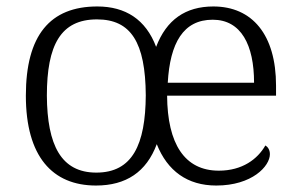

<svg xmlns="http://www.w3.org/2000/svg" viewBox="-20 -564 926 594"><path d="M277 10C370 10 433 -32 465 -118C498 -35 560 10 649 10C760 10 815 -50 815 -87C815 -101 808 -110 801 -114C777 -72 730 -36 657 -36C551 -36 498 -119 497 -268H834V-299C834 -457 760 -544 640 -544C554 -544 495 -503 463 -419C431 -504 368 -544 281 -544C135 -544 60 -455 60 -268C60 -80 142 10 277 10ZM278 -30C169 -30 126 -115 125 -268C125 -425 168 -504 280 -504C385 -504 430 -433 431 -269C430 -117 390 -30 278 -30ZM766 -308H499C506 -431 547 -503 638 -503C726 -503 766 -425 766 -308Z"/></svg>

Font: Noto Serif Telugu Light
Style: Regular
Weight: 300
Designer: Jelle Bosma - Monotype Design Team
Foundry: Monotype Imaging Inc.
Version: Version 2.005